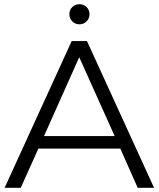

<svg xmlns="http://www.w3.org/2000/svg" viewBox="-20 -896 757 916"><path d="M2 0 322 -700H395L715 0H637L554 -187H163L79 0ZM190 -247H527L358 -623ZM359 -780Q339 -780 325 -794Q311 -808 311 -828Q311 -849 325 -862.5Q339 -876 359 -876Q379 -876 393 -862.5Q407 -849 407 -828Q407 -808 393 -794Q379 -780 359 -780Z"/></svg>

Font: Montserrat
Style: Regular
Weight: 400
Designer: Julieta Ulanovsky
Foundry: Julieta Ulanovsky
Version: Version 9.000; ttfautohint (v1.8.4.7-5d5b)